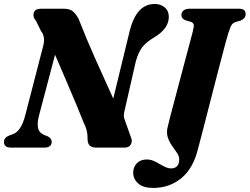

<svg xmlns="http://www.w3.org/2000/svg" viewBox="-24 -744 1258 968"><path d="M171.5 -157Q163 -122.5 168 -98.2Q173 -74 201.5 -62.5L216 -57Q224.5 -53 230.5 -45.8Q236.5 -38.5 236.5 -29Q236.5 -14.5 227 -7.2Q217.5 0 203 0H30.5Q11.5 0 3.8 -8Q-4 -16 -4 -28Q-4 -50 21.5 -60.5L41 -67.5Q83 -82.5 103.5 -163.5L192.5 -507.5Q199.5 -530 197.5 -551Q195.5 -572 183 -587L157.5 -639Q140 -658 146.2 -679Q152.5 -700 182.5 -700H296Q327 -700 342.8 -687.2Q358.5 -674.5 372 -649.5Q413.5 -543.5 459.2 -441.5Q505 -339.5 547 -247L631 -592.5Q665.5 -724 755.5 -724Q786 -724 806.8 -706.5Q827.5 -689 827 -657Q826 -598.5 752.5 -555Q713.5 -532 693.2 -506Q673 -480 660.5 -433.5L605.5 -192.5Q600 -173.5 600.5 -160.2Q601 -147 608.5 -129.5L635 -55Q645 -33.5 636.2 -16.8Q627.5 0 605 0H459.5Q416.5 0 417.5 -45Q418.5 -86.5 398.5 -124Q385.5 -158 362.8 -212.2Q340 -266.5 311.8 -332.5Q283.5 -398.5 253.5 -468ZM1125.5 -572Q1121 -558 1110.5 -518Q1100 -478 1085.2 -422.2Q1070.5 -366.5 1054.5 -304Q1038.5 -241.5 1023 -181.2Q1007.5 -121 995 -72.2Q982.5 -23.5 975 3.5Q951.5 103 891.5 153.2Q831.5 203.5 748 203.5Q698 203.5 672.8 181Q647.5 158.5 647.5 126Q647.5 98.5 666 79.2Q684.5 60 716.5 60Q738 60 759.2 71.2Q780.5 82.5 800.8 93.8Q821 105 839 105Q857.5 105 868.5 94Q879.5 83 879.5 58.5Q879.5 43 868 26.2Q856.5 9.5 842.8 -10Q829 -29.5 821.5 -53.2Q814 -77 822 -106.5Q825.5 -122 835 -158.8Q844.5 -195.5 857.5 -244.2Q870.5 -293 884.5 -346Q898.5 -399 911.5 -447.8Q924.5 -496.5 934.2 -533Q944 -569.5 948 -585Q954.5 -611.5 952.5 -620.5Q950.5 -629.5 936.5 -634.5L912 -641.5Q890.5 -650 890.5 -667.5Q890.5 -682 901 -691Q911.5 -700 932 -700H1180Q1200.5 -700 1207.5 -692.2Q1214.5 -684.5 1214.5 -672.5Q1214.5 -660.5 1206.8 -652.2Q1199 -644 1188.5 -640L1163.5 -633Q1150 -628 1143.5 -617.8Q1137 -607.5 1125.5 -572Z"/></svg>

Font: Fraunces 9pt
Style: Bold Italic
Weight: 700
Italic angle: -16°
Version: Version 1.000;[b76b70a41]